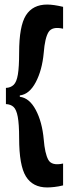

<svg xmlns="http://www.w3.org/2000/svg" viewBox="-20 -720 298 843"><path d="M6 -263V-334Q27 -335 40 -347.5Q53 -360 58.5 -393Q64 -426 64 -488Q64 -606 94 -653Q124 -700 187 -700Q215 -700 257 -690V-594Q209 -605 193 -579Q177 -553 172 -488Q165 -412 137 -359Q109 -306 67 -301V-295Q109 -290 137 -237.5Q165 -185 172 -108Q177 -46 192 -18.5Q207 9 257 -2V94Q237 99 218.5 101Q200 103 187 103Q124 103 94 55Q64 7 64 -114Q64 -175 58 -207Q52 -239 39.5 -250.5Q27 -262 6 -263Z"/></svg>

Font: Bricolage Grotesque 96pt Condensed SemiBold
Style: Regular
Weight: 600
Width: 3
Designer: Mathieu Triay
Foundry: Atelier Triay
Version: Version 1.001; ttfautohint (v1.8.4.7-5d5b);gftools[0.9.33.de